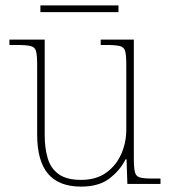

<svg xmlns="http://www.w3.org/2000/svg" viewBox="-20 -683 637 713"><path d="M281 10Q199 10 158.5 -37.5Q118 -85 118 -184V-442Q118 -477 114 -492.5Q110 -508 94 -512Q78 -516 41 -516H15V-536H146V-181Q146 -134 157 -96Q168 -58 197.5 -36.5Q227 -15 281 -15Q337 -15 374 -41.5Q411 -68 430 -110.5Q449 -153 449 -202V-442Q449 -477 445 -492.5Q441 -508 425 -512Q409 -516 372 -516H354V-536H477V-94Q477 -60 481 -44Q485 -28 499.5 -24Q514 -20 544 -20H576V0H453L450 -91H446Q427 -52 387.5 -21Q348 10 281 10ZM130 -638V-663H420V-638Z"/></svg>

Font: Noto Serif Telugu Thin
Style: Regular
Weight: 100
Designer: Jelle Bosma - Monotype Design Team
Foundry: Monotype Imaging Inc.
Version: Version 2.005; ttfautohint (v1.8.4.7-5d5b)